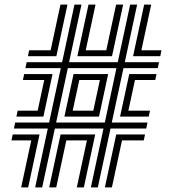

<svg xmlns="http://www.w3.org/2000/svg" viewBox="-20 -820 756 840"><path d="M133.8 0 189.2 -257.8H41L46.2 -283.8H194.8L246 -522H91.2L96.8 -548H251.8L305.8 -800H336.5L282.2 -548H495.2L549.5 -800H580L526 -548H675.8L670.2 -522H520.2L469 -283.8H625.2L620 -257.8H463.5L408 0H377.5L432.8 -257.8H220L164.5 0ZM225.5 -283.8H438.5L489.5 -522H276.8ZM261.8 -309.8 301.8 -496H453.2L413.2 -309.8ZM298 -335.8H388.2L417 -470H327ZM102.2 -574 107.5 -600H201.5L244.5 -800H275.2L226.5 -574ZM51.8 -309.8 57.2 -335.8H144.8L173.5 -470H80.2L85.8 -496H209.8L169.8 -309.8ZM72.5 0 116.8 -205.8H30L35.5 -231.8H153L103.2 0ZM318.5 -574 367.2 -800H398L355 -600H445L488 -800H518.8L470 -574ZM195.2 0 245 -231.8H396.5L346.8 0H316L360.2 -205.8H270.2L226 0ZM562.2 -574 610.8 -800H641.5L598.5 -600H686.5L681.2 -574ZM505.2 -309.8 545.5 -496H664.8L659.2 -470H570.5L541.5 -335.8H636.2L630.8 -309.8ZM438.8 0 488.5 -231.8H614.5L609 -205.8H513.8L469.5 0Z"/></svg>

Font: Big Shoulders Inline Display Thin Black
Style: Regular
Weight: 900
Version: Version 2.002